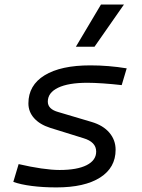

<svg xmlns="http://www.w3.org/2000/svg" viewBox="-20 -815 626 845"><path d="M228.5 9.8Q169.4 9.8 119.9 3.4Q70.3 -2.9 38.6 -14.6L62 -92.8Q114.3 -80.6 161.4 -73.7Q208.5 -66.9 242.2 -66.9Q319.3 -66.9 361.3 -88.1Q403.3 -109.4 403.3 -147.9Q403.3 -190.4 346.7 -207L200.7 -252.4Q154.8 -267.1 129.9 -295.2Q105 -323.2 105 -359.9Q105 -439.9 176.3 -483.6Q247.6 -527.3 377.4 -527.3Q457.5 -527.3 537.6 -514.2L515.6 -440.4Q472.7 -445.3 432.9 -448Q393.1 -450.7 364.3 -450.7Q281.2 -450.7 235.8 -429Q190.4 -407.2 190.4 -367.7Q190.4 -334.5 236.8 -321.8L383.3 -278.3Q434.1 -263.2 461.4 -231Q488.8 -198.7 488.8 -155.8Q488.8 -77.1 420.7 -33.7Q352.5 9.8 228.5 9.8ZM314 -609.4 424.3 -794.9H525.4L396 -609.4Z"/></svg>

Font: Cascadia Mono PL SemiLight
Style: Italic
Weight: 350
Italic angle: -10°
Monospace: yes
Designer: Aaron Bell
Foundry: Saja Typeworks
Version: Version 2404.023; ttfautohint (v1.8.4)